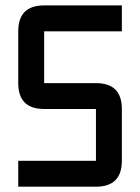

<svg xmlns="http://www.w3.org/2000/svg" viewBox="-20 -704 528 724"><path d="M439.5 -585.9H146.5V-390.6H341.8Q439.5 -390.6 439.5 -293V-97.7Q439.5 0 341.8 0H48.8V-97.7H341.8V-293H146.5Q48.8 -293 48.8 -390.6V-585.9Q48.8 -683.6 146.5 -683.6H439.5Z"/></svg>

Font: BabelStone Runic Beowulf
Style: Regular
Weight: 400
Designer: Andrew West
Foundry: BabelStone
Version: Version 7.004;November 9, 2023